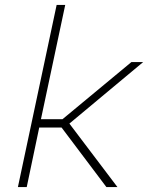

<svg xmlns="http://www.w3.org/2000/svg" viewBox="-20 -763 604 783"><path d="M53 0 211 -743H246L147 -277H235L516 -510H564L263 -259L459 0H414L231 -243H140L89 0Z"/></svg>

Font: Saira SemiExpanded Thin
Style: Italic
Weight: 250
Width: 6
Italic angle: -12°
Designer: Hector Gatti with collaboration of the Omnibus-Type team
Foundry: Omnibus-Type
Version: Version 1.101